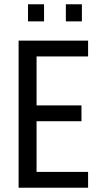

<svg xmlns="http://www.w3.org/2000/svg" viewBox="-20 -878 470 898"><path d="M67 0V-688H392V-614H151V-385H361V-311H151V-74H392V0ZM111 -778V-858H186V-778ZM288 -778V-858H363V-778Z"/></svg>

Font: Saira Condensed Medium
Style: Regular
Weight: 500
Width: 3
Designer: Hector Gatti with collaboration of the Omnibus-Type team
Foundry: Omnibus-Type
Version: Version 1.101